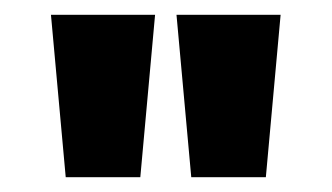

<svg xmlns="http://www.w3.org/2000/svg" viewBox="-20 -720 449 260"><path d="M190 -700H49L69 -480H170ZM360 -700H219L239 -480H340Z"/></svg>

Font: Righteous
Style: Regular
Weight: 400
Designer: Astigmatic (AOETI)
Foundry: Astigmatic (AOETI)
Version: Version 1.000